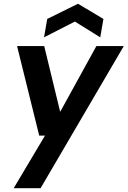

<svg xmlns="http://www.w3.org/2000/svg" viewBox="-20 -768 670 1008"><path d="M51.9 220 216.1 -56H185.9L69.6 -526H212.1L295.9 -180.9L486 -526H629.8L193.1 220ZM211.2 -572 227.9 -668.5 389.5 -748.3 523 -668.5 506.3 -572 373.2 -654.8Z"/></svg>

Font: DM Sans 9pt
Style: Italic
Weight: 400
Italic angle: -10°
Designer: Colophon Foundry, Jonny Pinhorn
Foundry: Colophon Foundry
Version: Version 4.004